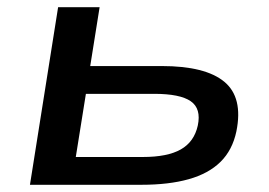

<svg xmlns="http://www.w3.org/2000/svg" viewBox="-20 -512 744 532"><path d="M63 0 141 -492H256L230 -329H428Q549 -329 601.5 -285.5Q654 -242 635 -148Q624 -96 591 -63.5Q558 -31 503 -15.5Q448 0 372 0ZM190 -77H376Q444 -77 481 -98Q518 -119 528 -164Q538 -211 508.5 -231.5Q479 -252 407 -252H218Z"/></svg>

Font: Nunito Sans 10pt Expanded SemiBold
Style: Italic
Weight: 600
Width: 7
Italic angle: -9°
Designer: Vernon Adams
Foundry: Vernon Adams
Version: Version 3.101;gftools[0.9.27]